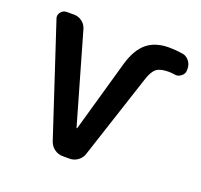

<svg xmlns="http://www.w3.org/2000/svg" viewBox="-128 -908 1077 1030"><g transform="rotate(20 410.5 -392.5)"><path d="M710 -640.6Q663.1 -640.6 641.1 -623.5Q619.1 -606.4 603.5 -557.6L445.3 -75.2Q437.5 -50.8 416.5 -35.6Q395.5 -20.5 370.1 -20.5H330.1Q304.7 -20.5 283.7 -35.6Q262.7 -50.8 253.9 -75.2L47.9 -700.2Q44.9 -707 44.9 -713.9Q44.9 -726.6 52.7 -737.3Q65.4 -754.9 86.9 -754.9H128.9Q154.3 -754.9 174.8 -739.3Q195.3 -723.6 202.1 -699.2L348.6 -188.5Q348.6 -187.5 350.6 -187.5Q352.5 -187.5 352.5 -188.5L468.8 -597.7Q494.1 -684.6 542 -724.1Q589.8 -763.7 668.9 -763.7Q704.1 -763.7 743.2 -757.8Q767.6 -754.9 783.7 -735.4Q799.8 -715.8 799.8 -690.4V-681.6Q799.8 -660.2 782.2 -647.5Q769.5 -636.7 752.9 -636.7Q748 -636.7 744.1 -637.7Q725.6 -640.6 710 -640.6Z"/></g></svg>

Font: Gen Jyuu Gothic Bold
Style: Bold
Weight: 700
Designer: [Source Han Sans]
Ryoko NISHIZUKA  (kana & ideographs); Paul D. Hunt (Latin, Greek & Cyrillic); Wenlong ZHANG  (bopomofo
Version: Version 1.002.20150607